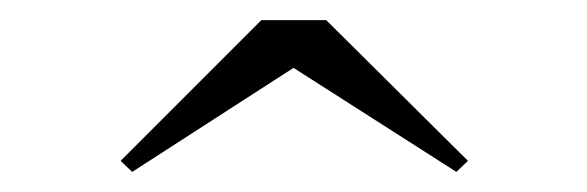

<svg xmlns="http://www.w3.org/2000/svg" viewBox="-20 -790 584 191"><path d="M111.5 -619 100 -630 240 -770H304.5L445.5 -630L434 -619L272 -722.5Z"/></svg>

Font: Bodoni Moda
Style: Regular
Weight: 400
Designer: Owen Earl
Foundry: indestructible type
Version: Version 2.005